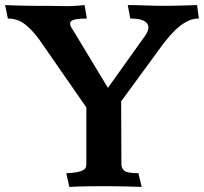

<svg xmlns="http://www.w3.org/2000/svg" viewBox="-20 -733 803 756"><path d="M405 -387 544 -582Q556 -597 561.5 -611Q567 -625 562 -636Q557 -647 540.5 -653.5Q524 -660 493 -660L483 -713Q521 -713 555 -711.5Q589 -710 634 -710Q663 -710 692 -711Q721 -712 756 -713L763 -660Q741 -660 722.5 -651.5Q704 -643 687 -629.5Q670 -616 654.5 -598.5Q639 -581 624 -562L457 -334L458 -87Q458 -70 470 -60.5Q482 -51 525 -51L538 3Q508 2 472 1Q436 0 398 0Q366 0 328.5 0.5Q291 1 253 3L241 -51Q267 -52 282.5 -55Q298 -58 306.5 -62.5Q315 -67 317.5 -73Q320 -79 320 -87V-310L134 -578Q106 -616 77.5 -638Q49 -660 11 -660L0 -713Q17 -712 38.5 -711.5Q60 -711 82 -710.5Q104 -710 125 -710Q146 -710 164 -710Q196 -710 231 -709Q266 -708 313 -713L322 -660Q271 -660 260 -649.5Q249 -639 269 -612Z"/></svg>

Font: Lusitana
Style: Bold
Weight: 700
Designer: Ana Paula Megda
Foundry: Ana Paula Megda
Version: Version 1.000; ttfautohint (v1.1) -l 8 -r 50 -G 200 -x 14 -D